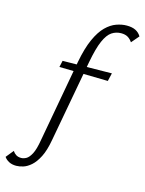

<svg xmlns="http://www.w3.org/2000/svg" viewBox="-275 -796 885 1170"><g transform="rotate(15 168.0 -211.0)"><path d="M-55 289Q-82 289 -101 279Q-120 269 -131 253L-92 205Q-83 219 -70 227Q-57 235 -38 235Q-23 235 -6.5 226Q10 217 25.5 188Q41 159 51 98L145 -420Q162 -510 188 -567.5Q214 -625 245.5 -656Q277 -687 311 -699Q345 -711 376 -711Q410 -711 432 -700Q454 -689 467 -667L426 -619Q414 -637 397.5 -647Q381 -657 355 -657Q323 -657 296.5 -639.5Q270 -622 249 -574.5Q228 -527 211 -436L116 81Q104 149 83 190Q62 231 37.5 252.5Q13 274 -11 281.5Q-35 289 -55 289ZM44 -361 53 -402 363 -406 351 -355Z"/></g></svg>

Font: Ysabeau
Style: Italic
Weight: 400
Italic angle: -12°
Designer: Christian Thalmann (Catharsis Fonts)
Version: Version 2.000;gftools[0.9.27.dev2+g8671c4b]